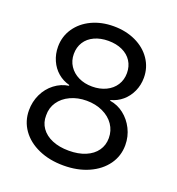

<svg xmlns="http://www.w3.org/2000/svg" viewBox="-132 -824 869 942"><g transform="rotate(20 303.0 -353.5)"><path d="M51.8 -187.5Q51.8 -232.4 70.3 -271.5Q88.9 -310.5 122.1 -335.9Q155.3 -361.3 195.3 -367.2V-371.1Q161.1 -379.9 134.8 -402.3Q108.4 -424.8 93.8 -458Q79.1 -491.2 79.1 -529.3Q79.1 -583 108.4 -626Q137.7 -668.9 188.5 -692.9Q239.3 -716.8 302.7 -716.8Q366.2 -716.8 417.5 -692.9Q468.8 -668.9 498 -626Q527.3 -583 527.3 -529.3Q527.3 -491.2 512.2 -458Q497.1 -424.8 470.7 -402.3Q444.3 -379.9 410.2 -371.1V-367.2Q450.2 -361.3 482.9 -335.9Q515.6 -310.5 535.2 -271.5Q554.7 -232.4 554.7 -187.5Q554.7 -130.9 522.5 -85.9Q490.2 -41 433.1 -15.6Q376 9.8 302.7 9.8Q229.5 9.8 172.4 -15.6Q115.2 -41 83.5 -85.9Q51.8 -130.9 51.8 -187.5ZM466.8 -192.4Q466.8 -231.4 445.8 -262.2Q424.8 -293 387.2 -310.5Q349.6 -328.1 302.7 -328.1Q255.9 -328.1 218.3 -310.5Q180.7 -293 159.7 -262.2Q138.7 -231.4 139.6 -192.4Q138.7 -155.3 158.7 -127Q178.7 -98.6 215.8 -83Q252.9 -67.4 302.7 -67.4Q352.5 -67.4 389.6 -83Q426.8 -98.6 446.8 -127Q466.8 -155.3 466.8 -192.4ZM441.4 -522.5Q441.4 -557.6 424.3 -584.5Q407.2 -611.3 375.5 -626Q343.8 -640.6 302.7 -640.6Q261.7 -640.6 230 -626Q198.2 -611.3 181.2 -584.5Q164.1 -557.6 164.1 -522.5Q164.1 -487.3 182.1 -460Q200.2 -432.6 231.4 -417.5Q262.7 -402.3 302.7 -402.3Q342.8 -402.3 374.5 -417.5Q406.2 -432.6 423.8 -460Q441.4 -487.3 441.4 -522.5Z"/></g></svg>

Font: Pretendard Std Variable
Style: Regular
Weight: 400
Designer: Base glyphs from Inter by Rasmus Andersson; Hangeul glyphs from Noto Sans CJK(Source Han Sans) by Jang Soo-young and Kan
Foundry: Kil Hyung-jin
Version: Version 1.309;Glyphs 3.2 (3225)